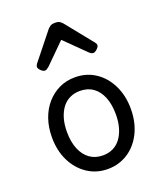

<svg xmlns="http://www.w3.org/2000/svg" viewBox="-155 -939 898 1059"><g transform="rotate(-20 294.5 -410.0)"><path d="M295 19Q228 19 175.5 -16Q123 -51 93 -111.5Q63 -172 63 -250Q63 -309 80 -358Q97 -407 128.5 -443Q160 -479 202 -499Q244 -519 295 -519Q362 -519 414 -484.5Q466 -450 496 -389Q526 -328 526 -250Q526 -203 515 -162Q504 -121 483.5 -88Q463 -55 434.5 -31Q406 -7 370.5 6Q335 19 295 19ZM295 -61Q328 -61 354.5 -74Q381 -87 399.5 -112Q418 -137 428 -172Q438 -207 438 -250Q438 -308 421 -350.5Q404 -393 372 -416Q340 -439 295 -439Q262 -439 235 -426Q208 -413 189.5 -388Q171 -363 161 -328.5Q151 -294 151 -250Q151 -192 168.5 -149.5Q186 -107 218 -84Q250 -61 295 -61ZM153 -610Q143 -610 130.5 -622Q118 -634 118 -644Q118 -647 119 -650Q120 -653 124 -660L251 -819Q257 -826 266.5 -832.5Q276 -839 295 -839Q314 -839 323 -832.5Q332 -826 338 -819L466 -660Q471 -653 472 -650Q473 -647 473 -644Q473 -634 460 -622Q447 -610 438 -610Q431 -610 425 -613.5Q419 -617 413 -623L295 -739L178 -623Q171 -617 165 -613.5Q159 -610 153 -610Z"/></g></svg>

Font: Playwrite HU
Style: Regular
Weight: 400
Designer: Veronika Burian, José Scaglione
Foundry: TypeTogether
Version: Version 1.002